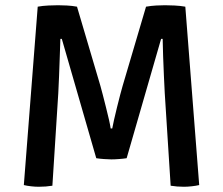

<svg xmlns="http://www.w3.org/2000/svg" viewBox="-20 -708 852 733"><path d="M124 -682.5Q143 -686 165.2 -687Q187.5 -688 201.5 -688Q215.5 -688 235.2 -687Q255 -686 274 -682.5L363.5 -379.5Q367 -368 372.5 -346Q378 -324 384.5 -298.8Q391 -273.5 396 -251.2Q401 -229 402.5 -217.5H408.5Q410.5 -229 415.5 -251.2Q420.5 -273.5 426.8 -298.8Q433 -324 438.8 -346Q444.5 -368 448 -379.5L537.5 -682.5Q557.5 -686 576.8 -687Q596 -688 610 -688Q624 -688 645.8 -687Q667.5 -686 687.5 -682.5L740.5 -1.5Q728 1.5 712 3.2Q696 5 682 5Q669 5 656.5 4Q644 3 631.5 1L609 -352Q607.5 -380.5 605.8 -417.5Q604 -454.5 602.8 -492Q601.5 -529.5 601 -559.5H595L463.5 -104Q451 -102 434.5 -100.8Q418 -99.5 405 -99.5Q393 -99.5 376.5 -100.8Q360 -102 347.5 -104L216 -559.5H210.5Q209.5 -529.5 208.2 -492Q207 -454.5 205.5 -417.5Q204 -380.5 202.5 -352L180 1Q167.5 3 154.5 4Q141.5 5 128 5Q114 5 98.5 3.2Q83 1.5 71 -1.5Z"/></svg>

Font: Signika Negative Light Medium
Style: Regular
Weight: 500
Version: Version 2.001